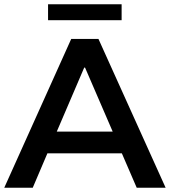

<svg xmlns="http://www.w3.org/2000/svg" viewBox="-25 -883 799 903"><path d="M548 -162H198L129 0H-5L310 -700H438L754 0H618ZM371 -565 242 -264H505L375 -565ZM201 -863H547V-788H201Z"/></svg>

Font: CMG Sans SemiBold
Style: Regular
Weight: 600
Designer: Julieta Ulanovsky
Foundry: Julieta Ulanovsky
Version: Version 7.200